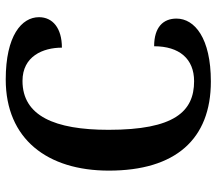

<svg xmlns="http://www.w3.org/2000/svg" viewBox="-64 -700 774 687"><g transform="rotate(90 323.5 -357.0)"><path d="M265 10C478 10 591 -139 591 -359C591 -597 479 -724 272 -724C117 -724 47 -666 47 -601C47 -554 77 -521 146 -521C146 -611 191 -664 271 -664C380 -664 445 -593 445 -358C445 -165 395 -50 270 -50C182 -50 151 -123 151 -191C81 -191 42 -158 42 -109C42 -47 108 10 265 10Z"/></g></svg>

Font: Noto Serif Semi
Style: Regular
Weight: 600
Designer: Monotype Design Team
Foundry: Monotype Imaging Inc.
Version: Version 1.002